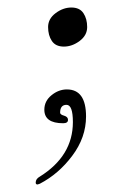

<svg xmlns="http://www.w3.org/2000/svg" viewBox="-20 -333 324 511"><path d="M150 -209Q128 -209 118 -224Q108 -239 108 -261Q108 -283 128 -298Q148 -313 170 -313Q192 -313 202 -298Q212 -283 212 -261Q212 -239 192 -224Q172 -209 150 -209ZM80 158Q75 158 75 153Q75 143 86 137Q174 82 174 -8Q174 -54 157 -54Q140 -54 140 -33Q140 -28 151 -25Q161 -22 161 -14Q161 -5 148 -5Q98 -5 98 -41Q98 -64 117 -79.5Q136 -95 158 -95Q209 -95 209 -23Q209 33 172 82Q136 130 86 156Q80 158 80 158Z"/></svg>

Font: Festive
Style: Regular
Weight: 400
Designer: Robert E. Leuschke
Foundry: Robert E. Leuschke
Version: Version 1.101; ttfautohint (v1.8.3)